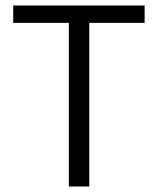

<svg xmlns="http://www.w3.org/2000/svg" viewBox="-20 -677 573 697"><path d="M230 0V-594H28V-657H505V-594H304V0Z"/></svg>

Font: Assistant
Style: Regular
Weight: 400
Designer: Hebrew By Ben Nathan, Latin by Paul Hunt
Version: Version 3.000